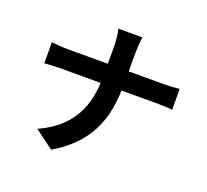

<svg xmlns="http://www.w3.org/2000/svg" viewBox="-140 -962 1281 1190"><g transform="rotate(20 500.0 -367.0)"><path d="M458.2 -674.2Q458.2 -699.1 455 -733.5Q451.8 -767.9 445.2 -791.3H603.9Q599.8 -767.9 597.8 -732.4Q595.8 -696.8 595.8 -673.4Q595.8 -645.2 595.8 -612.2Q595.8 -579.2 595.8 -544.3Q595.8 -509.4 595.8 -476Q595.8 -394.3 583.1 -320.4Q570.4 -246.5 538.7 -179.5Q507.1 -112.6 451.6 -54Q396.2 4.6 310.4 56.4L185.8 -36Q265.2 -72.4 317.6 -119.1Q369.9 -165.8 401 -221.9Q432.1 -277.9 445.1 -341.9Q458.2 -405.8 458.2 -476Q458.2 -509.2 458.2 -544.5Q458.2 -579.7 458.2 -613.3Q458.2 -646.8 458.2 -674.2ZM86.9 -571.3Q109.8 -568.7 139.1 -566.5Q168.4 -564.4 198.4 -564.4Q210.5 -564.4 247.1 -564.4Q283.6 -564.4 335.8 -564.4Q387.9 -564.4 447.9 -564.4Q507.9 -564.4 568.2 -564.4Q628.6 -564.4 680.9 -564.4Q733.2 -564.4 770.3 -564.4Q807.5 -564.4 820.9 -564.4Q855.6 -564.4 885.1 -566.4Q914.6 -568.5 930.2 -570.3V-433.5Q914.6 -435.3 882.4 -436.5Q850.2 -437.6 819.9 -437.6Q806.5 -437.6 769.7 -437.6Q733 -437.6 680.7 -437.6Q628.4 -437.6 568.5 -437.6Q508.6 -437.6 448.7 -437.6Q388.7 -437.6 337 -437.6Q285.4 -437.6 249.2 -437.6Q213.1 -437.6 201.7 -437.6Q169.1 -437.6 139.8 -436.1Q110.5 -434.5 86.9 -432.7Z"/></g></svg>

Font: Noto Sans KR Thin
Style: Regular
Weight: 100
Designer: Ryoko NISHIZUKA 西塚涼子 (kana, bopomofo & ideographs); Paul D. Hunt (Latin, Greek & Cyrillic); Sandoll Communications 산돌커뮤니
Foundry: Adobe
Version: Version 2.004-H2;hotconv 1.0.118;makeotfexe 2.5.65603